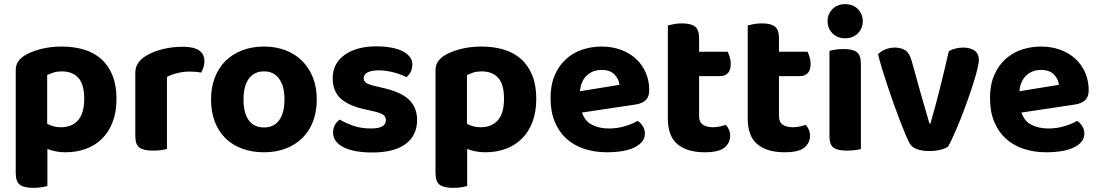

<svg xmlns="http://www.w3.org/2000/svg" viewBox="-20 -721 5314 928"><path d="M297 15Q271 15 249 10.5Q227 6 209 -1V178Q199 181 181 184Q163 187 141 187Q96 187 76 172Q56 157 56 115V-380Q56 -406 67 -422.5Q78 -439 98 -452Q128 -471 175 -483.5Q222 -496 279 -496Q337 -496 385.5 -481.5Q434 -467 469 -436Q504 -405 523.5 -357Q543 -309 543 -243Q543 -180 524.5 -131.5Q506 -83 473 -50.5Q440 -18 395 -1.5Q350 15 297 15ZM274 -106Q328 -106 357.5 -140Q387 -174 387 -243Q387 -314 358.5 -345Q330 -376 279 -376Q256 -376 239 -370.5Q222 -365 208 -358V-123Q222 -115 238 -110.5Q254 -106 274 -106Z M787 -1Q777 2 759 4.5Q741 7 719 7Q674 7 654 -7.5Q634 -22 634 -64V-369Q634 -397 648 -417Q662 -437 687 -452Q720 -472 766.5 -483.5Q813 -495 864 -495Q968 -495 968 -425Q968 -408 963 -394Q958 -380 952 -370Q929 -375 896 -375Q867 -375 838 -368Q809 -361 787 -349Z M1511 -241Q1511 -182 1493 -134.5Q1475 -87 1441.5 -54Q1408 -21 1361 -3Q1314 15 1256 15Q1198 15 1150.5 -2.5Q1103 -20 1069.5 -53Q1036 -86 1018 -133.5Q1000 -181 1000 -241Q1000 -299 1018.5 -346.5Q1037 -394 1070.5 -427Q1104 -460 1151.5 -478Q1199 -496 1256 -496Q1313 -496 1360 -478Q1407 -460 1440.5 -426.5Q1474 -393 1492.5 -346Q1511 -299 1511 -241ZM1256 -376Q1209 -376 1183 -341Q1157 -306 1157 -241Q1157 -174 1182.5 -139.5Q1208 -105 1256 -105Q1304 -105 1329.5 -140Q1355 -175 1355 -241Q1355 -305 1329 -340.5Q1303 -376 1256 -376Z M1996 -141Q1996 -67 1941 -25.5Q1886 16 1779 16Q1737 16 1702.5 10Q1668 4 1643 -8Q1618 -20 1604 -38Q1590 -56 1590 -80Q1590 -102 1599 -117.5Q1608 -133 1622 -143Q1651 -126 1688 -113Q1725 -100 1774 -100Q1845 -100 1845 -140Q1845 -157 1832.5 -166Q1820 -175 1790 -182L1750 -191Q1668 -208 1628 -243.5Q1588 -279 1588 -343Q1588 -414 1645.5 -455.5Q1703 -497 1800 -497Q1836 -497 1868 -491.5Q1900 -486 1923 -475Q1946 -464 1959.5 -447.5Q1973 -431 1973 -409Q1973 -389 1965 -373.5Q1957 -358 1944 -348Q1936 -353 1920.5 -359Q1905 -365 1887 -370Q1869 -375 1849 -378Q1829 -381 1812 -381Q1777 -381 1757.5 -371.5Q1738 -362 1738 -343Q1738 -329 1749 -321Q1760 -313 1789 -306L1827 -297Q1918 -277 1957 -239Q1996 -201 1996 -141Z M2326 15Q2300 15 2278 10.5Q2256 6 2238 -1V178Q2228 181 2210 184Q2192 187 2170 187Q2125 187 2105 172Q2085 157 2085 115V-380Q2085 -406 2096 -422.5Q2107 -439 2127 -452Q2157 -471 2204 -483.5Q2251 -496 2308 -496Q2366 -496 2414.5 -481.5Q2463 -467 2498 -436Q2533 -405 2552.5 -357Q2572 -309 2572 -243Q2572 -180 2553.5 -131.5Q2535 -83 2502 -50.5Q2469 -18 2424 -1.5Q2379 15 2326 15ZM2303 -106Q2357 -106 2386.5 -140Q2416 -174 2416 -243Q2416 -314 2387.5 -345Q2359 -376 2308 -376Q2285 -376 2268 -370.5Q2251 -365 2237 -358V-123Q2251 -115 2267 -110.5Q2283 -106 2303 -106Z M2793 -177Q2807 -135 2842 -117.5Q2877 -100 2923 -100Q2965 -100 3002 -111.5Q3039 -123 3062 -137Q3077 -127 3087 -111Q3097 -95 3097 -76Q3097 -53 3083 -36Q3069 -19 3044.5 -7.5Q3020 4 2986.5 9.5Q2953 15 2913 15Q2854 15 2804 -1.5Q2754 -18 2718 -50.5Q2682 -83 2661.5 -132Q2641 -181 2641 -247Q2641 -311 2661.5 -358Q2682 -405 2716.5 -436Q2751 -467 2795.5 -481.5Q2840 -496 2887 -496Q2938 -496 2980.5 -480.5Q3023 -465 3053.5 -437Q3084 -409 3101 -370Q3118 -331 3118 -285Q3118 -253 3101 -237Q3084 -221 3053 -216ZM2888 -383Q2845 -383 2816.5 -356.5Q2788 -330 2783 -280L2974 -311Q2972 -337 2951 -360Q2930 -383 2888 -383Z M3359 -159Q3359 -131 3377 -118.5Q3395 -106 3427 -106Q3442 -106 3459 -109.5Q3476 -113 3488 -118Q3497 -108 3503 -95Q3509 -82 3509 -65Q3509 -30 3481.5 -7.5Q3454 15 3386 15Q3302 15 3255 -23.5Q3208 -62 3208 -149V-598Q3219 -601 3237 -604.5Q3255 -608 3276 -608Q3320 -608 3339.5 -592.5Q3359 -577 3359 -536V-471H3497Q3502 -461 3507 -445.5Q3512 -430 3512 -413Q3512 -381 3497.5 -367Q3483 -353 3460 -353H3359V-159Z M3745 -159Q3745 -131 3763 -118.5Q3781 -106 3813 -106Q3828 -106 3845 -109.5Q3862 -113 3874 -118Q3883 -108 3889 -95Q3895 -82 3895 -65Q3895 -30 3867.5 -7.5Q3840 15 3772 15Q3688 15 3641 -23.5Q3594 -62 3594 -149V-598Q3605 -601 3623 -604.5Q3641 -608 3662 -608Q3706 -608 3725.5 -592.5Q3745 -577 3745 -536V-471H3883Q3888 -461 3893 -445.5Q3898 -430 3898 -413Q3898 -381 3883.5 -367Q3869 -353 3846 -353H3745V-159Z M4141 -1Q4131 2 4113 4.5Q4095 7 4073 7Q4028 7 4008.5 -7.5Q3989 -22 3989 -64V-475Q3999 -478 4017 -481Q4035 -484 4057 -484Q4102 -484 4121.5 -469Q4141 -454 4141 -412ZM3980 -619Q3980 -653 4003.5 -677Q4027 -701 4065 -701Q4103 -701 4126.5 -677Q4150 -653 4150 -619Q4150 -584 4126.5 -560Q4103 -536 4065 -536Q4027 -536 4003.5 -560Q3980 -584 3980 -619Z M4637 -491Q4668 -491 4689.5 -477Q4711 -463 4711 -430Q4711 -415 4703.5 -385Q4696 -355 4684 -317Q4672 -279 4656.5 -235.5Q4641 -192 4624.5 -150.5Q4608 -109 4592 -73Q4576 -37 4563 -13Q4551 -4 4526.5 2.5Q4502 9 4472 9Q4437 9 4412 0Q4387 -9 4376 -29Q4367 -46 4354.5 -76Q4342 -106 4327.5 -143.5Q4313 -181 4298 -223.5Q4283 -266 4269 -308.5Q4255 -351 4243 -389.5Q4231 -428 4224 -459Q4236 -472 4257.5 -481.5Q4279 -491 4304 -491Q4336 -491 4356 -477.5Q4376 -464 4386 -428L4430 -270Q4442 -228 4454 -187.5Q4466 -147 4472 -124H4477Q4500 -202 4523 -294Q4546 -386 4566 -474Q4597 -491 4637 -491Z M4917 -177Q4931 -135 4966 -117.5Q5001 -100 5047 -100Q5089 -100 5126 -111.5Q5163 -123 5186 -137Q5201 -127 5211 -111Q5221 -95 5221 -76Q5221 -53 5207 -36Q5193 -19 5168.5 -7.5Q5144 4 5110.5 9.5Q5077 15 5037 15Q4978 15 4928 -1.5Q4878 -18 4842 -50.5Q4806 -83 4785.5 -132Q4765 -181 4765 -247Q4765 -311 4785.5 -358Q4806 -405 4840.5 -436Q4875 -467 4919.5 -481.5Q4964 -496 5011 -496Q5062 -496 5104.5 -480.5Q5147 -465 5177.5 -437Q5208 -409 5225 -370Q5242 -331 5242 -285Q5242 -253 5225 -237Q5208 -221 5177 -216ZM5012 -383Q4969 -383 4940.5 -356.5Q4912 -330 4907 -280L5098 -311Q5096 -337 5075 -360Q5054 -383 5012 -383Z"/></svg>

Font: Baloo Thambi 2
Style: Bold
Weight: 700
Designer: Aadarsh Rajan and Ek Type
Foundry: Ek Type
Version: Version 1.640;hotconv 1.0.111;makeotfexe 2.5.65597; ttfautoh